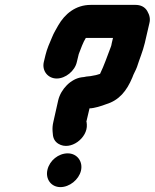

<svg xmlns="http://www.w3.org/2000/svg" viewBox="-20 -728 633 785"><path d="M174 -34C165 4 189 37 227 37C264 37 302 7 311 -30C320 -68 295 -101 257 -101C219 -101 183 -72 174 -34ZM294 -474 302 -507C310 -528 320 -556 331 -573H442L437 -552C436 -549 436 -543 433 -536C418 -497 406 -461 389 -426L376 -422C372 -421 369 -420 367 -420C353 -417 347 -416 333 -415C331 -414 317 -412 314 -412C270 -406 229 -364 218 -318L198 -229C195 -216 194 -204 195 -191L196 -180C197 -163 204 -149 219 -140C268 -110 339 -164 335 -219L334 -229C334 -230 334 -230 333 -230L346 -285C365 -285 396 -295 414 -302C467 -318 498 -356 521 -411C526 -426 535 -440 540 -454C550 -486 564 -518 572 -552L591 -634C595 -650 592 -666 582 -683C572 -700 555 -708 534 -708H351C289 -708 245 -671 218 -624C210 -609 200 -594 193 -576C183 -553 172 -528 166 -503L159 -474C151 -438 176 -407 212 -407C248 -407 286 -438 294 -474Z"/></svg>

Font: Electronic
Style: UltThkIt
Weight: 900
Version: Version 1.011